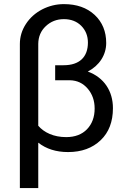

<svg xmlns="http://www.w3.org/2000/svg" viewBox="-20 -741 632 948"><path d="M295.4 -720.7C257.8 -720.7 222.2 -711.9 188.5 -694.8C154.8 -677.2 127.9 -653.3 107.9 -622.6C87.9 -591.8 78.1 -559.1 78.1 -523.9V187.5H168.9V-36.6C208 -5.9 256.8 9.8 315.9 9.8C382.8 9.8 436.5 -9.8 477.1 -48.8C517.6 -87.4 537.6 -140.1 537.6 -207C537.6 -291.5 493.7 -358.4 413.6 -387.7C470.7 -417.5 504.4 -469.7 504.4 -528.8C504.4 -585.4 485.4 -631.8 447.3 -667.5C408.7 -703.1 358.4 -720.7 295.4 -720.7ZM414.1 -530.8C414.1 -459 372.1 -418.9 293.9 -418.9H252.4V-344.7H325.7C361.3 -343.8 390.1 -330.1 413.1 -303.2C436 -276.4 447.3 -243.7 447.3 -205.1C447.3 -163.1 434.6 -128.9 409.7 -103C384.8 -77.1 350.1 -64 306.6 -64C245.6 -64 197.8 -86.4 168.9 -120.1V-524.9C169.4 -559.6 181.6 -588.9 206.1 -611.8C230.5 -634.8 260.3 -646.5 295.4 -646.5C330.1 -646.5 358.9 -635.7 380.9 -613.8C402.8 -591.8 414.1 -564 414.1 -530.8Z"/></svg>

Font: Roboto
Style: Regular
Weight: 400
Designer: Google
Version: Version 2.137; 2017